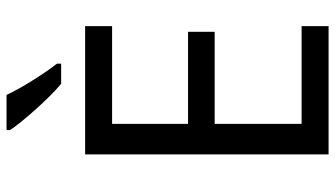

<svg xmlns="http://www.w3.org/2000/svg" viewBox="-230 -754 984 563"><g transform="rotate(-90 261.5 -472.0)"><path d="M466.8 -79.1H180.2V-334H450.2V-412.1H180.2V-634.8H466.8V-713.9H90.8V0H466.8ZM162.1 -944.3V-934.1C184.1 -899.9 255.9 -818.4 297.9 -784.2H356.9V-796.4C342.3 -814.9 326.2 -838.4 308.1 -867.2C290 -896 275.9 -921.4 265.1 -944.3Z"/></g></svg>

Font: Avrile Sans
Style: Regular
Weight: 400
Designer: Monotype Design Team, Google (font), Stefan Peev (BGR Cyrillic), Cristiano Sobral (main changes)
Foundry: The Avrile Sans Project Authors
Version: Version 3.110